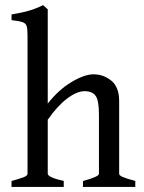

<svg xmlns="http://www.w3.org/2000/svg" viewBox="-20 -736 566 756"><path d="M306.6 0V-23.4Q369.6 -40 369.6 -51.8V-285.2Q369.6 -341.3 356.2 -359.1Q342.8 -377 313 -377Q283.2 -377 244.9 -348.4Q206.5 -319.8 168 -264.6V-51.8Q168 -44.9 184.8 -37.4Q201.7 -29.8 231 -23.4V0H25.4V-23.4Q55.7 -31.7 72 -37.8Q88.4 -43.9 88.4 -51.8V-595.7Q88.4 -621.6 85 -633.1Q81.5 -644.5 68.4 -648.9Q55.2 -653.3 25.4 -656.7V-679.2Q67.4 -686 94.7 -694.1Q122.1 -702.1 149.9 -715.8L168 -699.2V-328.1Q210.9 -382.8 261.7 -413.1Q312.5 -443.4 348.1 -443.4Q387.7 -443.4 418.5 -418.2Q449.2 -393.1 449.2 -337.9V-51.8Q449.2 -45.4 462.9 -39.3Q476.6 -33.2 512.7 -23.4V0Z"/></svg>

Font: Namdhinggo
Style: Regular
Weight: 400
Designer: Victor Gaultney
Foundry: SIL International
Version: Version 3.001